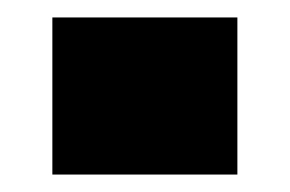

<svg xmlns="http://www.w3.org/2000/svg" viewBox="-20 -430 332 220"><path d="M40 -230V-410H252V-230Z"/></svg>

Font: Tektur Condensed ExtraBold
Style: Regular
Weight: 800
Width: 3
Designer: Adam Jagosz
Foundry: Adam Jagosz
Version: Version 1.005;gftools[0.9.30]